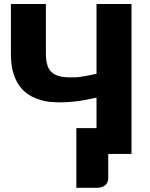

<svg xmlns="http://www.w3.org/2000/svg" viewBox="-20 -748 730 933"><path d="M619 -728.5V0H506V118.5Q506 139.5 491.2 152Q476.5 164.5 453 164.5H351V-125.5H449V-273.5Q389.5 -260 346.5 -255.2Q303.5 -250.5 274 -250.5Q254.5 -250.5 222 -253.2Q189.5 -256 152 -271Q114.5 -286 88 -314.2Q61.5 -342.5 47.2 -385Q33 -427.5 33 -486.5V-728.5H203V-486Q203 -450.5 212.5 -424.5Q222 -398.5 248.5 -385.2Q275 -372 320.5 -372Q322 -372 347 -372.2Q372 -372.5 449 -389.5V-728.5Z"/></svg>

Font: Lato
Style: Regular
Weight: 900
Designer: Lukasz Dziedzic with Adam Twardoch and Botio Nikoltchev
Foundry: tyPoland Lukasz Dziedzic
Version: Version 2.010; 2014-09-01; http://www.latofonts.com/; ttfaut